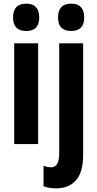

<svg xmlns="http://www.w3.org/2000/svg" viewBox="-20 -782 528 1042"><path d="M122.1 -762.2Q192.9 -762.2 192.9 -687Q192.9 -613.8 122.1 -613.8Q50.8 -613.8 50.8 -687Q50.8 -762.2 122.1 -762.2ZM187 -546.9V0H57.1V-546.9ZM294.9 -687Q294.9 -762.2 366.2 -762.2Q437 -762.2 437 -687Q437 -613.8 366.2 -613.8Q294.9 -613.8 294.9 -687ZM286.1 240.2Q248 240.2 216.3 229V117.2Q236.8 126 257.3 126Q301.3 126 301.3 51.8V-546.9H431.2V59.1Q431.2 151.9 393.1 195.6Q355 239.3 286.1 240.2Z"/></svg>

Font: Open Sans Condensed
Style: Bold
Weight: 700
Width: 3
Designer: Monotype Design Team
Foundry: Monotype Imaging Inc.
Version: Version 3.003; ttfautohint (v1.8.4)